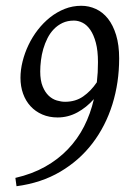

<svg xmlns="http://www.w3.org/2000/svg" viewBox="-20 -623 442 664"><path d="M205.1 -271Q241.2 -271 267.8 -289.6Q294.4 -308.1 314.9 -338.4Q316.9 -355.5 317.9 -372.8Q318.8 -390.1 318.8 -408.2Q318.8 -447.8 311.5 -475.1Q304.2 -502.4 292.5 -519.5Q280.8 -536.6 265.9 -544.2Q251 -551.8 235.8 -551.8Q213.4 -551.8 196.3 -543.7Q179.2 -535.6 166.3 -522.2Q153.3 -508.8 144.3 -491Q135.3 -473.1 129.6 -453.6Q124 -434.1 121.6 -414.1Q119.1 -394 119.1 -376Q119.1 -344.2 127.7 -323.7Q136.2 -303.2 148.9 -291.5Q161.6 -279.8 176.8 -275.4Q191.9 -271 205.1 -271ZM392.1 -420.9Q392.1 -337.4 368.7 -262.2Q345.2 -187 300 -127.7Q254.9 -68.4 188.7 -29.3Q122.6 9.8 37.1 21L33.2 -7.8Q90.8 -21 136 -46.4Q181.2 -71.8 214.8 -106.9Q248.5 -142.1 270.8 -185.8Q293 -229.5 304.7 -280.3Q279.3 -251.5 247.3 -234.1Q215.3 -216.8 179.2 -216.8Q149.9 -216.8 126.2 -227.1Q102.5 -237.3 85.7 -255.6Q68.8 -273.9 59.8 -299.1Q50.8 -324.2 50.8 -354Q50.8 -381.3 58.1 -410.6Q65.4 -439.9 78.6 -467.5Q91.8 -495.1 110.8 -519.8Q129.9 -544.4 153.3 -563Q176.8 -581.5 203.9 -592.3Q231 -603 261.2 -603Q287.6 -603 311.5 -592Q335.4 -581.1 353.3 -558.6Q371.1 -536.1 381.6 -501.7Q392.1 -467.3 392.1 -420.9Z"/></svg>

Font: Gentium Plus Viet
Style: Italic
Weight: 400
Italic angle: -8°
Designer: J. Victor Gaultney, Annie Olsen, Iska Routamaa, Becca Hirsbrunner
Foundry: SIL International
Version: Version 5.000